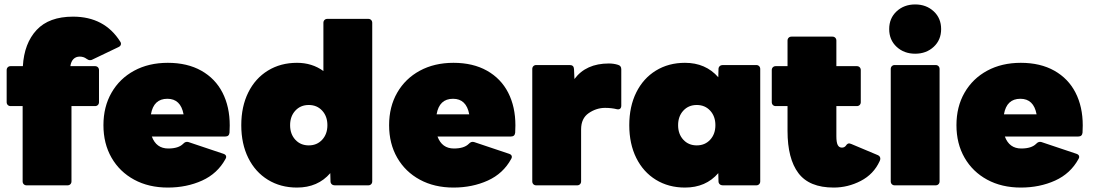

<svg xmlns="http://www.w3.org/2000/svg" viewBox="-20 -835 4924 865"><path d="M100 0Q92 0 87 -5Q82 -10 82 -18V-357H28Q20 -357 15 -362Q10 -367 10 -375V-519Q10 -527 15 -532Q20 -537 28 -537H83Q89 -640 145 -700Q201 -760 309 -760Q451 -760 522 -647Q525 -643 525 -638Q525 -628 514 -623L395 -566Q392 -564 385 -564Q378 -564 370 -570Q357 -580 339 -580Q322 -580 311 -569Q300 -558 297 -537H408Q416 -537 421 -532Q426 -527 426 -519V-375Q426 -367 421 -362Q416 -357 408 -357H302V-18Q302 -10 297 -5Q292 0 284 0Z M446 -271Q446 -354 482.5 -417.5Q519 -481 584.5 -516.5Q650 -552 736 -552Q824 -552 887 -516.5Q950 -481 982.5 -417.5Q1015 -354 1015 -270Q1015 -248 1014 -237Q1012 -220 995 -220H664Q684 -166 738 -166Q784 -166 805 -187Q816 -199 829 -195L987 -142Q999 -138 999 -128Q999 -124 996 -119Q960 -53 890.5 -21.5Q821 10 736 10Q650 10 584.5 -25.5Q519 -61 482.5 -124.5Q446 -188 446 -271ZM660 -320H807Q794 -390 734 -390Q672 -390 660 -320Z M1067 -271Q1067 -355 1098.5 -418.5Q1130 -482 1187 -517Q1244 -552 1318 -552Q1386 -552 1437 -515V-732Q1437 -740 1442 -745Q1447 -750 1455 -750H1639Q1647 -750 1652 -745Q1657 -740 1657 -732V-18Q1657 -10 1652 -5Q1647 0 1639 0H1488Q1480 0 1474.5 -5Q1469 -10 1469 -18L1468 -55Q1412 10 1318 10Q1244 10 1187 -25Q1130 -60 1098.5 -123.5Q1067 -187 1067 -271ZM1455 -271Q1455 -311 1431.5 -336.5Q1408 -362 1371 -362Q1334 -362 1310.5 -336.5Q1287 -311 1287 -271Q1287 -231 1310.5 -205.5Q1334 -180 1371 -180Q1408 -180 1431.5 -205.5Q1455 -231 1455 -271Z M1733 -271Q1733 -354 1769.5 -417.5Q1806 -481 1871.5 -516.5Q1937 -552 2023 -552Q2111 -552 2174 -516.5Q2237 -481 2269.5 -417.5Q2302 -354 2302 -270Q2302 -248 2301 -237Q2299 -220 2282 -220H1951Q1971 -166 2025 -166Q2071 -166 2092 -187Q2103 -199 2116 -195L2274 -142Q2286 -138 2286 -128Q2286 -124 2283 -119Q2247 -53 2177.5 -21.5Q2108 10 2023 10Q1937 10 1871.5 -25.5Q1806 -61 1769.5 -124.5Q1733 -188 1733 -271ZM1947 -320H2094Q2081 -390 2021 -390Q1959 -390 1947 -320Z M2396 0Q2388 0 2383 -5Q2378 -10 2378 -18V-524Q2378 -532 2383 -537Q2388 -542 2396 -542H2547Q2565 -542 2566 -524L2568 -479Q2620 -549 2723 -549Q2745 -549 2764 -543Q2779 -539 2779 -523V-359Q2779 -350 2774 -345.5Q2769 -341 2759 -343Q2735 -349 2706 -349Q2667 -349 2632.5 -325.5Q2598 -302 2598 -252V-18Q2598 -10 2593 -5Q2588 0 2580 0Z M2815 -271Q2815 -355 2846.5 -418.5Q2878 -482 2935 -517Q2992 -552 3066 -552Q3159 -552 3216 -487L3217 -524Q3217 -532 3222.5 -537Q3228 -542 3236 -542H3387Q3395 -542 3400 -537Q3405 -532 3405 -524V-18Q3405 -10 3400 -5Q3395 0 3387 0H3236Q3228 0 3222.5 -5Q3217 -10 3217 -18L3216 -55Q3160 10 3066 10Q2992 10 2935 -25Q2878 -60 2846.5 -123.5Q2815 -187 2815 -271ZM3203 -271Q3203 -311 3179.5 -336.5Q3156 -362 3119 -362Q3082 -362 3058.5 -336.5Q3035 -311 3035 -271Q3035 -231 3058.5 -205.5Q3082 -180 3119 -180Q3156 -180 3179.5 -205.5Q3203 -231 3203 -271Z M3528 -245V-357H3475Q3467 -357 3462 -362Q3457 -367 3457 -375V-519Q3457 -527 3462 -532Q3467 -537 3475 -537H3528V-652Q3528 -660 3533 -665Q3538 -670 3546 -670H3730Q3738 -670 3743 -665Q3748 -660 3748 -652V-537H3840Q3848 -537 3853 -532Q3858 -527 3858 -519V-375Q3858 -367 3853 -362Q3848 -357 3840 -357H3748V-221Q3748 -194 3754 -182Q3760 -170 3773 -170Q3779 -170 3784 -172.5Q3789 -175 3795 -184Q3800 -189 3805 -189Q3808 -189 3816 -186L3935 -136Q3946 -131 3946 -120Q3946 -115 3943 -109Q3916 -50 3858 -20Q3800 10 3736 10Q3626 10 3577 -55Q3528 -120 3528 -245Z M3986 -704Q3986 -753 4019.5 -784Q4053 -815 4103 -815Q4153 -815 4186.5 -784Q4220 -753 4220 -704Q4220 -655 4186.5 -624Q4153 -593 4103 -593Q4053 -593 4019.5 -624Q3986 -655 3986 -704ZM4011 0Q4003 0 3998 -5Q3993 -10 3993 -18V-524Q3993 -532 3998 -537Q4003 -542 4011 -542H4195Q4203 -542 4208 -537Q4213 -532 4213 -524V-18Q4213 -10 4208 -5Q4203 0 4195 0Z M4289 -271Q4289 -354 4325.5 -417.5Q4362 -481 4427.5 -516.5Q4493 -552 4579 -552Q4667 -552 4730 -516.5Q4793 -481 4825.5 -417.5Q4858 -354 4858 -270Q4858 -248 4857 -237Q4855 -220 4838 -220H4507Q4527 -166 4581 -166Q4627 -166 4648 -187Q4659 -199 4672 -195L4830 -142Q4842 -138 4842 -128Q4842 -124 4839 -119Q4803 -53 4733.5 -21.5Q4664 10 4579 10Q4493 10 4427.5 -25.5Q4362 -61 4325.5 -124.5Q4289 -188 4289 -271ZM4503 -320H4650Q4637 -390 4577 -390Q4515 -390 4503 -320Z"/></svg>

Font: LINE Seed Sans TH App Heavy
Style: Regular
Weight: 900
Designer: Dalton Maag Ltd | Thai characters by Cadson Demak Co.,Ltd.
Foundry: Dalton Maag Ltd
Version: Version 1.003